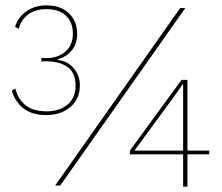

<svg xmlns="http://www.w3.org/2000/svg" viewBox="-20 -690 827 714"><path d="M152 -670Q207 -670 237 -640Q267 -610 267 -565Q267 -529 248.5 -504.5Q230 -480 194 -469V-467Q232 -463 254.5 -436Q277 -409 277 -373Q277 -321 241 -291.5Q205 -262 152 -262Q100 -262 68 -286.5Q36 -311 24 -353L37 -361Q46 -323 74 -299.5Q102 -276 154 -276Q201 -276 231 -301Q261 -326 261 -372Q261 -419 231.5 -440.5Q202 -462 152 -462Q149 -462 144.5 -462Q140 -462 134 -461V-475Q141 -474 145.5 -474Q150 -474 154 -474Q195 -474 223 -498Q251 -522 251 -565Q251 -607 225.5 -631.5Q200 -656 153 -656Q111 -656 84.5 -636Q58 -616 50 -583L36 -590Q47 -626 78 -648Q109 -670 152 -670ZM185 0 650 -660H669L204 0ZM758 -130V-116H677V4H661V-116H463V-130L655 -393H677V-130ZM480 -130H661V-335Q661 -346 661 -356.5Q661 -367 661 -377H660Q652 -366 644 -354.5Q636 -343 628 -332Z"/></svg>

Font: Kantumruy Pro Thin
Style: Regular
Weight: 250
Version: Version 1.002